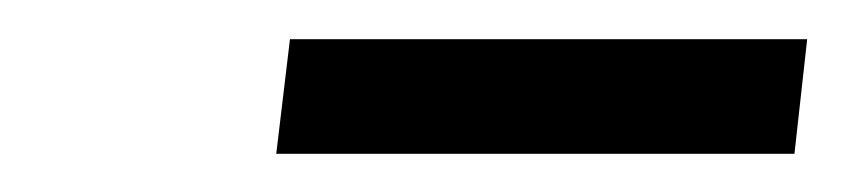

<svg xmlns="http://www.w3.org/2000/svg" viewBox="-20 -694 432 98"><path d="M128 -674H392L385.5 -615.5H121Z"/></svg>

Font: Lato
Style: Italic
Weight: 400
Italic angle: -7°
Designer: Lukasz Dziedzic
Foundry: tyPoland Lukasz Dziedzic
Version: Version 2.007; 2014-02-27